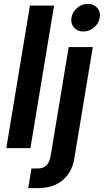

<svg xmlns="http://www.w3.org/2000/svg" viewBox="-20 -756 530 980"><path d="M255.9 -727.5 135.3 0H12.2L132.8 -727.5ZM330.6 -515.6H453.6L359.4 52.7Q348.1 122.1 300.5 163.1Q252.9 204.1 173.8 204.1H124L140.6 104H171.4Q201.2 104 217 88.4Q232.9 72.8 238.8 38.1ZM405.3 -595.2Q375 -595.2 357.4 -615.7Q339.8 -636.2 344.7 -666Q349.6 -695.3 374 -715.8Q398.4 -736.3 428.7 -736.3Q458.5 -736.3 476.3 -715.8Q494.1 -695.3 489.3 -666Q484.4 -636.2 460 -615.7Q435.5 -595.2 405.3 -595.2Z"/></svg>

Font: Inter Display SemiBold
Style: Italic
Weight: 600
Italic angle: -9.39999°
Designer: Rasmus Andersson
Foundry: rsms
Version: Version 4.000;git-a52131595